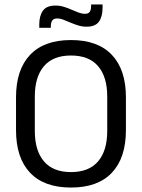

<svg xmlns="http://www.w3.org/2000/svg" viewBox="-20 -831 638 863"><path d="M299 12Q178 12 115 -54.8Q52 -121.5 52 -246V-393.5Q52 -517.5 115 -584.2Q178 -651 299 -651Q420 -651 483 -584.2Q546 -517.5 546 -393.5V-246Q546 -121.5 483 -54.8Q420 12 299 12ZM299 -57.5Q380 -57.5 421 -105.8Q462 -154 462 -242.5V-397Q462 -485.5 421 -533.5Q380 -581.5 299 -581.5Q218.5 -581.5 177.5 -533.5Q136.5 -485.5 136.5 -397V-242.5Q136.5 -154 177.5 -105.8Q218.5 -57.5 299 -57.5ZM369.5 -711Q350 -711 332 -716.5Q314 -722 297.2 -729.2Q280.5 -736.5 265.5 -742.2Q250.5 -748 236.5 -748Q221.5 -748 215 -739Q208.5 -730 208.5 -712.5V-706H156.5V-721Q156.5 -760 173 -783Q189.5 -806 229 -806Q248.5 -806 266.8 -800.5Q285 -795 301.5 -787.5Q318 -780 333.2 -774.5Q348.5 -769 362 -769Q377.5 -769 383.5 -778Q389.5 -787 389.5 -804.5V-811H441V-795.5Q441 -756.5 424.8 -733.8Q408.5 -711 369.5 -711Z"/></svg>

Font: Anek Devanagari
Style: Regular
Weight: 400
Designer: Kailash Malviya (Devanagari) & Yesha Goshar (Latin)
Foundry: Ek Type
Version: Version 1.003